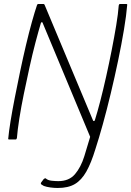

<svg xmlns="http://www.w3.org/2000/svg" viewBox="-20 -693 652 954"><path d="M612 -668Q608 -618 596 -546Q584 -474 567 -392.5Q550 -311 530.5 -229.5Q511 -148 491 -76Q471 -4 454 48Q433 117 409 159.5Q385 202 352 221.5Q319 241 267 241Q249 241 230.5 238.5Q212 236 198 231Q194 229 187 224.5Q180 220 185 213L197 197Q201 194 203 193Q205 192 208 194Q218 203 236.5 205Q255 207 270 207Q323 207 352.5 172.5Q382 138 399 83L428 -13L192 -579Q191 -583 188 -583Q185 -583 183 -578Q171 -538 156 -481Q141 -424 126.5 -358Q112 -292 98.5 -226.5Q85 -161 76 -103.5Q67 -46 64 -7Q62 0 58 0H25Q23 0 21.5 -1Q20 -2 21 -5Q24 -39 32.5 -91.5Q41 -144 53.5 -207.5Q66 -271 80 -338Q94 -405 109 -468.5Q124 -532 138.5 -584Q153 -636 164 -668Q165 -671 167 -672Q169 -673 170 -673H197Q200 -673 202 -668L442 -95Q443 -91 447 -91.5Q451 -92 452 -98Q464 -136 478.5 -192Q493 -248 507.5 -313Q522 -378 535 -444Q548 -510 557.5 -567.5Q567 -625 570 -666Q572 -673 575 -673H608Q613 -673 612 -668Z"/></svg>

Font: Glory Thin ExtraLight
Style: Italic
Weight: 250
Italic angle: -12°
Version: Version 1.011